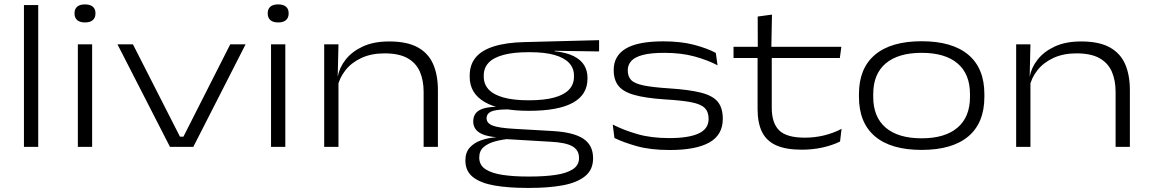

<svg xmlns="http://www.w3.org/2000/svg" viewBox="-20 -684 5362 894"><path d="M91.5 0V-660.5H158V0Z M342.5 0V-477.5H409V0ZM375.5 -579.5Q351.5 -579.5 339.2 -590.5Q327 -601.5 327 -621V-622.5Q327 -642 339.2 -652.8Q351.5 -663.5 375 -663.5Q400 -663.5 412.2 -652.8Q424.5 -642 424.5 -623V-621Q424.5 -601.5 412.2 -590.5Q400 -579.5 375.5 -579.5Z M834 -47.5 1052 -477.5H1123.5L880 0H771.5L527 -477.5H599L818 -47.5Z M1242 0V-477.5H1308.5V0ZM1275 -579.5Q1251 -579.5 1238.8 -590.5Q1226.5 -601.5 1226.5 -621V-622.5Q1226.5 -642 1238.8 -652.8Q1251 -663.5 1274.5 -663.5Q1299.5 -663.5 1311.8 -652.8Q1324 -642 1324 -623V-621Q1324 -601.5 1311.8 -590.5Q1299.5 -579.5 1275 -579.5Z M1952.5 0V-256Q1952.5 -310 1935 -350.2Q1917.5 -390.5 1877.8 -413Q1838 -435.5 1770 -435.5Q1709 -435.5 1663 -414.2Q1617 -393 1588.5 -357Q1560 -321 1551 -276.5L1539 -327H1552.5Q1560.5 -370 1590 -407.2Q1619.5 -444.5 1670 -467.8Q1720.5 -491 1792 -491Q1875.5 -491 1925.2 -463.5Q1975 -436 1997 -385.2Q2019 -334.5 2019 -264V0ZM1489.5 0V-477.5H1556L1552.5 -328.5L1556 -321.5V0Z M2443 -168Q2307 -168 2237 -208.8Q2167 -249.5 2167 -326V-331.5Q2167 -383 2195.2 -416.8Q2223.5 -450.5 2280.2 -468.2Q2337 -486 2421.5 -488L2769.5 -497V-444.5L2561.5 -447.5L2562.5 -445.5Q2618 -439.5 2651.5 -422.5Q2685 -405.5 2700.2 -380Q2715.5 -354.5 2715.5 -322.5V-317.5Q2715.5 -243 2647.2 -205.5Q2579 -168 2443 -168ZM2438 138H2447Q2515 138 2566.5 130.5Q2618 123 2647 104.2Q2676 85.5 2676 52.5V50.5Q2676 15 2645.2 -2.8Q2614.5 -20.5 2544 -24L2332 -36.5L2362 -38.5Q2319.5 -35 2285.5 -25.8Q2251.5 -16.5 2231.5 1.2Q2211.5 19 2211.5 49V50Q2211.5 84.5 2240 103.5Q2268.5 122.5 2319.2 130.2Q2370 138 2438 138ZM2433.5 191Q2347 191 2282.5 179.8Q2218 168.5 2182.5 140.8Q2147 113 2147 64V62.5Q2147 26 2167 3.5Q2187 -19 2220.2 -30.8Q2253.5 -42.5 2293 -45H2290.5Q2235 -50 2209.2 -68.5Q2183.5 -87 2183.5 -118.5V-119Q2183.5 -139 2193.2 -153.8Q2203 -168.5 2225.8 -177Q2248.5 -185.5 2287.5 -186.5V-199.5L2383.5 -174L2340.5 -174.5Q2285 -174 2265.2 -163.8Q2245.5 -153.5 2245.5 -133.5Q2245.5 -110.5 2274 -99.2Q2302.5 -88 2377.5 -84L2552 -74Q2650.5 -68.5 2696 -38.2Q2741.5 -8 2741.5 52V53.5Q2741.5 106.5 2704.2 136.5Q2667 166.5 2600.8 178.8Q2534.5 191 2446.5 191ZM2442 -217Q2514 -217 2560.5 -229.8Q2607 -242.5 2629.8 -267Q2652.5 -291.5 2652.5 -326.5V-332.5Q2652.5 -366.5 2630 -390.8Q2607.5 -415 2562 -428Q2516.5 -441 2447 -441H2442Q2371 -441 2324.5 -428.5Q2278 -416 2255.2 -392Q2232.5 -368 2232.5 -333V-327Q2232.5 -292 2255.2 -267.5Q2278 -243 2324.5 -230Q2371 -217 2442 -217Z M3099 14.5Q3009.5 14.5 2946 -3.2Q2882.5 -21 2841 -41.5L2833 -104Q2884 -78 2948 -59.5Q3012 -41 3096.5 -41Q3186.5 -41 3233 -62.5Q3279.5 -84 3279.5 -130.5Q3279.5 -163.5 3261 -181.5Q3242.5 -199.5 3198.5 -208Q3154.5 -216.5 3078 -221Q2986.5 -227 2934 -241.8Q2881.5 -256.5 2859.5 -284.5Q2837.5 -312.5 2837.5 -357.5V-358Q2837.5 -424 2894 -457.8Q2950.5 -491.5 3068.5 -491.5Q3152 -491.5 3214 -474.8Q3276 -458 3313 -437.5L3321 -380Q3276 -404 3214.2 -421Q3152.5 -438 3073 -438Q3011 -438 2973.5 -428.2Q2936 -418.5 2919.5 -400.2Q2903 -382 2903 -357Q2903 -327.5 2919.2 -311Q2935.5 -294.5 2977.5 -286Q3019.5 -277.5 3096 -272.5Q3189.5 -266.5 3244.2 -252.5Q3299 -238.5 3322.2 -210Q3345.5 -181.5 3345.5 -130.5Q3345.5 -56 3283.2 -20.8Q3221 14.5 3099 14.5Z M3713.5 13Q3639 13 3593.8 -7.5Q3548.5 -28 3528 -70Q3507.5 -112 3507.5 -176V-433.5H3573.5V-182Q3573.5 -111 3608 -77Q3642.5 -43 3727.5 -43Q3772.5 -43 3815.8 -53.2Q3859 -63.5 3898.5 -84L3891.5 -25Q3856 -7.5 3810 2.8Q3764 13 3713.5 13ZM3395.5 -414V-466H3897.5L3890.5 -414ZM3508.5 -458.5 3508 -607 3574.5 -616 3571.5 -458.5Z M4271.5 14Q4128.5 14 4054 -49.2Q3979.5 -112.5 3979.5 -233V-246Q3979.5 -366 4054.2 -429Q4129 -492 4271.5 -492Q4414 -492 4488.8 -429Q4563.5 -366 4563.5 -246V-233Q4563.5 -112 4488.8 -49Q4414 14 4271.5 14ZM4271.5 -40Q4380 -40 4438.2 -89.5Q4496.5 -139 4496.5 -233V-246Q4496.5 -339.5 4438.5 -388.8Q4380.5 -438 4271.5 -438Q4162.5 -438 4104.2 -388.8Q4046 -339.5 4046 -246V-233Q4046 -139 4104.2 -89.5Q4162.5 -40 4271.5 -40Z M5174.5 0V-256Q5174.5 -310 5157 -350.2Q5139.5 -390.5 5099.8 -413Q5060 -435.5 4992 -435.5Q4931 -435.5 4885 -414.2Q4839 -393 4810.5 -357Q4782 -321 4773 -276.5L4761 -327H4774.5Q4782.5 -370 4812 -407.2Q4841.5 -444.5 4892 -467.8Q4942.5 -491 5014 -491Q5097.5 -491 5147.2 -463.5Q5197 -436 5219 -385.2Q5241 -334.5 5241 -264V0ZM4711.5 0V-477.5H4778L4774.5 -328.5L4778 -321.5V0Z"/></svg>

Font: Anek Latin Expanded Light
Style: Regular
Weight: 300
Width: 7
Designer: Yesha Goshar
Foundry: Ek Type
Version: Version 1.003